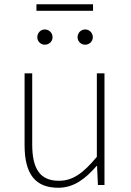

<svg xmlns="http://www.w3.org/2000/svg" viewBox="-20 -873 617 906"><path d="M255 13C328 13 383 -29 436 -90H438L442 0H473V-527H437V-133C372 -55 323 -20 258 -20C169 -20 132 -76 132 -192V-527H96V-188C96 -51 147 13 255 13ZM191 -662C212 -662 228 -678 228 -697C228 -718 212 -734 191 -734C172 -734 156 -718 156 -697C156 -678 172 -662 191 -662ZM152 -822H419V-853H152ZM382 -662C402 -662 418 -678 418 -697C418 -718 402 -734 382 -734C362 -734 346 -718 346 -697C346 -678 362 -662 382 -662Z"/></svg>

Font: Noto Sans CJK SC Thin
Style: Regular
Weight: 100
Designer: Ryoko NISHIZUKA 西塚涼子 (kana, bopomofo & ideographs); Paul D. Hunt (Latin, Greek & Cyrillic); Sandoll Communications 산돌커뮤니
Foundry: Adobe
Version: Version 2.004;hotconv 1.0.118;makeotfexe 2.5.65603